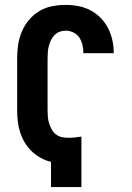

<svg xmlns="http://www.w3.org/2000/svg" viewBox="-20 -763 540 783"><path d="M188 0V-103Q166 -108 145.5 -119.5Q125 -131 108.5 -147Q92 -163 80.5 -182.5Q69 -202 62 -224Q55 -246 52.5 -268.5Q50 -291 50 -314V-525Q50 -553 54 -580.5Q58 -608 69 -634Q80 -660 98 -681.5Q116 -703 140 -717.5Q164 -732 192 -737.5Q220 -743 248 -743Q274 -743 300 -738Q326 -733 349 -721Q372 -709 390.5 -690Q409 -671 421 -647.5Q433 -624 438.5 -598Q444 -572 444 -546H320Q320 -562 316.5 -578.5Q313 -595 304 -609Q295 -623 279.5 -630.5Q264 -638 248 -638Q235 -638 223 -633.5Q211 -629 202 -619.5Q193 -610 187.5 -598.5Q182 -587 179 -575Q176 -563 175 -550Q174 -537 174 -525V-314Q174 -301 175 -287.5Q176 -274 180 -261Q184 -248 190.5 -236Q197 -224 207.5 -215.5Q218 -207 231.5 -204Q245 -201 258 -201Q272 -201 285.5 -202.5Q299 -204 312 -206V0Z"/></svg>

Font: Iosevka SS04 Extrabold
Style: Regular
Weight: 800
Monospace: yes
Designer: Belleve Invis
Foundry: Belleve Invis
Version: Version 19.0.0; ttfautohint (v1.8.4)